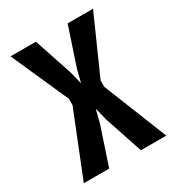

<svg xmlns="http://www.w3.org/2000/svg" viewBox="-154 -722 753 819"><g transform="rotate(-30 223.0 -312.5)"><path d="M145 -312.5V-343.8L20 -625H145L207.5 -437.5L223.1 -375L238.8 -437.5L301.3 -625H426.3L301.3 -343.8V-312.5L426.3 0H301.3L238.8 -187.5L223.1 -250L207.5 -187.5L145 0H20Z"/></g></svg>

Font: tigers
Style: Regular
Weight: 400
Designer: vernon adams
Foundry: vernon adams
Version: Version 1.2